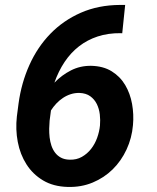

<svg xmlns="http://www.w3.org/2000/svg" viewBox="-20 -737 627 767"><path d="M480 -717.3 468.3 -604 462.4 -604.5Q411.6 -605 370.1 -591.3Q328.6 -577.6 295.7 -552Q262.7 -526.4 238 -489.5Q213.4 -452.6 197.3 -406.7Q226.6 -437 263.4 -455.8Q300.3 -474.6 343.8 -474.1Q392.6 -473.1 426.3 -452.1Q460 -431.2 480 -397.5Q500 -363.8 507.6 -321.8Q515.1 -279.8 511.2 -237.3Q506.8 -185.5 485.6 -139.9Q464.4 -94.2 430.2 -60.5Q396 -26.9 350.3 -7.8Q304.7 11.2 251 9.8Q192.9 8.3 151.9 -16.4Q110.8 -41 85.7 -80.6Q60.5 -120.1 51 -169.9Q41.5 -219.7 47.4 -272L54.2 -324.2Q65.4 -406.2 97.7 -477.8Q129.9 -549.3 181.4 -602.3Q232.9 -655.3 302.7 -686Q372.6 -716.8 459.5 -717.3ZM297.9 -365.7Q279.3 -366.2 262.7 -360.8Q246.1 -355.5 231.7 -345.9Q217.3 -336.4 205.1 -323.5Q192.9 -310.5 183.6 -295.9L178.2 -254.9Q176.8 -239.7 176.5 -222.7Q176.3 -205.6 178.2 -188.2Q180.2 -170.9 185.5 -155Q190.9 -139.2 200.2 -127Q209.5 -114.7 223.6 -107.2Q237.8 -99.6 257.8 -99.1Q285.6 -98.1 307.1 -110.4Q328.6 -122.6 344 -142.3Q359.4 -162.1 368.2 -186.8Q377 -211.4 379.4 -235.8Q381.3 -257.3 378.7 -280Q376 -302.7 366.7 -321.5Q357.4 -340.3 340.6 -352.5Q323.7 -364.7 297.9 -365.7Z"/></svg>

Font: Roboto Mono
Style: Bold Italic
Weight: 700
Designer: Google
Version: Version 2.000985; 2015; ttfautohint (v1.3)